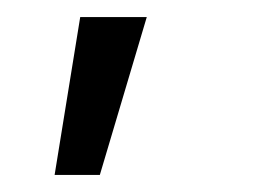

<svg xmlns="http://www.w3.org/2000/svg" viewBox="-20 -96 313 225"><path d="M97 109H44L74 -76H152Z"/></svg>

Font: SUIT Variable
Style: Regular
Weight: 400
Designer: Sunn Youn; Korean Glyphs from Source Han Sans (Sandoll Communications; Soo-young Jang, Joo-yeon Kang)
Foundry: Sunn
Version: Version 1.150;FEAKit 1.0